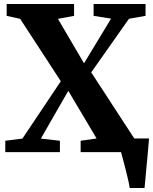

<svg xmlns="http://www.w3.org/2000/svg" viewBox="-20 -763 768 963"><path d="M630.5 180Q628.5 164 622.5 138.2Q616.5 112.5 609.5 84.8Q602.5 57 596.2 33.8Q590 10.5 587 -0.5L552.5 -68.5H727.5Q726.5 -54 724.2 -28.5Q722 -3 719.2 27.5Q716.5 58 713.5 88Q710.5 118 708.5 142.5Q706.5 167 705 180ZM92.5 -68 285 -355.5 81 -668.5 13.5 -683.5V-743H351.5V-683.5L270.5 -668.5L401.5 -445.5L537 -669.5L449.5 -683.5V-743H710V-683.5L627 -669L437.5 -400L653.5 -68.5L721 -57V0H384.5V-57L464.5 -68.5L322.5 -307.5L185 -68L280.5 -57V0H6.5V-57Z"/></svg>

Font: Merriweather 36pt ExtraBold
Style: Regular
Weight: 800
Designer: Eben Sorkin
Foundry: Eben Sorkin
Version: Version 2.100